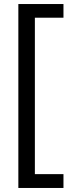

<svg xmlns="http://www.w3.org/2000/svg" viewBox="-20 -772 355 952"><path d="M294.7 -752V-684.2H152.9V91.4H294.7V160H71V-752Z"/></svg>

Font: TikTok Sans Light
Style: Regular
Weight: 300
Version: Version 4.000